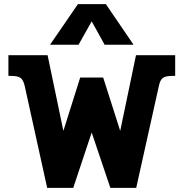

<svg xmlns="http://www.w3.org/2000/svg" viewBox="-20 -916 895 936"><path d="M360 -896H496L631 -698H490L427 -812L363 -698H224ZM100 -499Q93 -527 79.5 -536.5Q66 -546 33 -546H21V-647H212L289 -278L371 -538H483L566 -278L643 -647H834V-546H821Q788 -546 774.5 -536.5Q761 -527 755 -499L644 0H518L427 -270L337 0H210Z"/></svg>

Font: Pridi SemiBold
Style: Regular
Weight: 600
Designer: Katatrad Team
Foundry: CadsonDemak
Version: Version 1.001